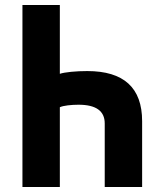

<svg xmlns="http://www.w3.org/2000/svg" viewBox="-20 -750 640 770"><path d="M220 -730V-454Q235 -459 265.5 -462Q296 -465 330 -465Q550 -465 550 -264V0H400V-255Q400 -330 295 -330Q273 -330 252 -327.5Q231 -325 220 -320V0H70V-730Z"/></svg>

Font: NKDuy Mono ExtraBold
Style: Regular
Weight: 800
Monospace: yes
Designer: NKDuy
Foundry: NKDuy
Version: Version 2.251; ttfautohint (v1.8.4.7-5d5b)